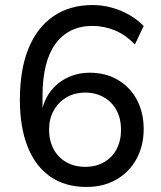

<svg xmlns="http://www.w3.org/2000/svg" viewBox="-20 -734 640 763"><path d="M324 9Q239 9 180 -32Q121 -73 90 -150.5Q59 -228 59 -337Q59 -458 93.5 -542Q128 -626 193 -670Q258 -714 348 -714Q386 -714 423 -704Q460 -694 492.5 -675.5Q525 -657 551 -631L516 -557Q479 -596 436 -613.5Q393 -631 347 -631Q300 -631 263 -613Q226 -595 200.5 -560Q175 -525 162 -473Q149 -421 149 -353V-280H144Q152 -332 179 -368.5Q206 -405 247 -425Q288 -445 337 -445Q400 -445 448.5 -416.5Q497 -388 524 -337.5Q551 -287 551 -221Q551 -155 522.5 -102.5Q494 -50 442.5 -20.5Q391 9 324 9ZM319 -71Q361 -71 393.5 -89.5Q426 -108 443.5 -141.5Q461 -175 461 -219Q461 -262 443.5 -295Q426 -328 393.5 -347Q361 -366 319 -366Q276 -366 244 -347Q212 -328 193.5 -295Q175 -262 175 -219Q175 -175 193 -141.5Q211 -108 243.5 -89.5Q276 -71 319 -71Z"/></svg>

Font: Nunito Sans 12pt ExtraLight 10pt Medium
Style: Regular
Weight: 500
Version: Version 3.101;gftools[0.9.27]